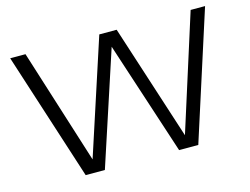

<svg xmlns="http://www.w3.org/2000/svg" viewBox="-100 -907 1396 1073"><g transform="rotate(-15 598.0 -370.0)"><path d="M1077.5 -740H1161L923.5 0H812.5L598 -655.5L383 0H272L33.5 -740H122L332 -75L549 -740H649.5L865.5 -72Z"/></g></svg>

Font: Encode Sans Expanded
Style: Regular
Weight: 400
Width: 7
Designer: Multiple Designers
Foundry: Impallari Type
Version: Version 2.000